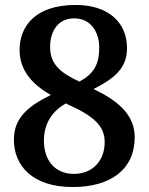

<svg xmlns="http://www.w3.org/2000/svg" viewBox="-20 -744 599 774"><path d="M273 10C428 10 523 -63 523 -190C523 -273 469 -332 357 -385C439 -427 492 -467 492 -550C492 -651 420 -724 285 -724C120 -724 59 -636 59 -543C59 -463 106 -406 185 -361C97 -318 36 -271 36 -181C36 -75 112 10 273 10ZM300 -415C223 -451 182 -485 182 -555C182 -621 216 -670 279 -670C349 -670 380 -611 380 -552C380 -485 359 -447 300 -415ZM278 -43C202 -43 157 -97 157 -177C157 -249 193 -297 245 -327C358 -277 402 -237 402 -171C402 -96 353 -43 278 -43Z"/></svg>

Font: Noto Serif SemiBold
Style: Regular
Weight: 600
Designer: Monotype Design Team
Foundry: Monotype Imaging Inc.
Version: Version 2.013